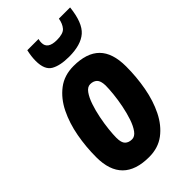

<svg xmlns="http://www.w3.org/2000/svg" viewBox="-237 -837 920 920"><g transform="rotate(-45 223.0 -377.5)"><path d="M196 10Q16 10 16 -169Q16 -239 28.5 -307Q41 -375 68.5 -431Q96 -487 140.5 -521Q185 -555 248 -555Q337 -555 381 -511Q425 -467 425 -375Q425 -304 412.5 -235.5Q400 -167 372.5 -111.5Q345 -56 301.5 -23Q258 10 196 10ZM198 -108Q217 -108 232 -128.5Q247 -149 258 -181.5Q269 -214 276.5 -251.5Q284 -289 287.5 -323.5Q291 -358 291 -381Q290 -413 277 -425Q264 -437 243 -437Q224 -437 209 -416Q194 -395 183 -362.5Q172 -330 164.5 -292.5Q157 -255 153.5 -221.5Q150 -188 150 -166Q150 -133 163 -120.5Q176 -108 198 -108ZM265 -601Q204 -601 170.5 -620.5Q137 -640 137 -700Q137 -730 145 -765H221Q219 -758 218.5 -752.5Q218 -747 218 -742Q218 -699 280 -699Q323 -699 338.5 -717Q354 -735 359 -765H435Q425 -671 385 -636Q345 -601 265 -601Z"/></g></svg>

Font: Georama SemiCondensed
Style: Bold Italic
Weight: 700
Width: 4
Italic angle: -9°
Designer: Jean-Baptiste Levee
Foundry: Production Type
Version: Version 1.000